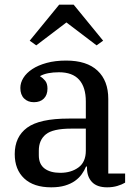

<svg xmlns="http://www.w3.org/2000/svg" viewBox="-20 -789 589 821"><path d="M199 12Q124 12 83.5 -26Q43 -64 43 -130Q43 -204 96 -243Q149 -282 274 -282H347V-355Q347 -416 318.5 -448Q290 -480 232 -480Q207 -480 186.5 -476Q166 -472 152 -464V-462Q163 -456 173 -444Q183 -432 183 -410Q183 -383 167.5 -367.5Q152 -352 125 -352Q99 -352 83 -368Q67 -384 67 -413Q67 -435 80 -456Q93 -477 118 -493.5Q143 -510 179.5 -520Q216 -530 263 -530Q351 -530 397 -487Q443 -444 443 -366V-47H515V-8Q502 0 482 6Q462 12 438 12Q395 12 373.5 -10.5Q352 -33 352 -71V-77H348Q341 -60 329.5 -44Q318 -28 300.5 -15.5Q283 -3 258 4.5Q233 12 199 12ZM238 -50Q284 -50 315.5 -73Q347 -96 347 -145V-239H284Q206 -239 176 -214.5Q146 -190 146 -145V-125Q146 -87 170.5 -68.5Q195 -50 238 -50ZM107 -615 233 -769H295L421 -615L393 -595L264 -693L135 -595Z"/></svg>

Font: IBM Plex Serif Text
Style: Regular
Weight: 450
Designer: Mike Abbink, Paul van der Laan, Pieter van Rosmalen
Foundry: Bold Monday
Version: Version 3.001